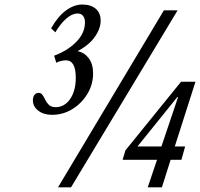

<svg xmlns="http://www.w3.org/2000/svg" viewBox="-20 -806 861 826"><path d="M229.5 0 685 -761.5H744L285.5 0ZM507.5 -118.5 519.5 -159 759 -454.5H821L732 -176H776.5L760.5 -118.5H714L676.5 0H615.5L655.5 -118.5ZM571.5 -176H674.5L746 -388H742.5ZM204 -312Q167.5 -312 144.5 -330Q121.5 -348 121.5 -374.5Q121.5 -389.5 128.5 -398Q135.5 -406.5 145.5 -406.5Q157 -406.5 163.2 -397.2Q169.5 -388 175.2 -375.8Q181 -363.5 191 -354.2Q201 -345 219.5 -345Q257.5 -345 281.8 -380.2Q306 -415.5 306 -471.5Q306 -510 295.2 -528.2Q284.5 -546.5 263.5 -546.5Q254.5 -546.5 242.8 -543.8Q231 -541 222 -536L213 -566.5Q272 -588.5 308.8 -626.5Q345.5 -664.5 345.5 -709.5Q345.5 -727 337.5 -737.5Q329.5 -748 313.5 -748Q291 -748 266.2 -727Q241.5 -706 218 -667L200 -684Q228.5 -735 263.5 -760.8Q298.5 -786.5 334 -786.5Q371 -786.5 392 -768.2Q413 -750 413 -717.5Q413 -682.5 387.5 -646.8Q362 -611 313.5 -586Q342.5 -580.5 361.5 -555.8Q380.5 -531 380.5 -490.5Q380.5 -442.5 355.8 -401.8Q331 -361 291 -336.5Q251 -312 204 -312Z"/></svg>

Font: Libre Caslon Condensed
Style: Italic
Weight: 400
Italic angle: -22.583°
Designer: Pablo Impallari, Rodrigo Fuenzalida, Katja Schimmel, Ertekin Erdin
Foundry: Pablo Impallari, Rodrigo Fuenzalida
Version: Version 2.000;gftools[0.9.33]